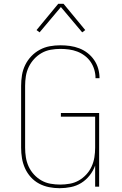

<svg xmlns="http://www.w3.org/2000/svg" viewBox="-20 -981 640 1009"><path d="M293 8Q265 8 237.5 2.5Q210 -3 185.5 -16Q161 -29 142 -50Q123 -71 111.5 -96.5Q100 -122 95.5 -149.5Q91 -177 91 -205V-530Q91 -558 95.5 -586Q100 -614 112.5 -639.5Q125 -665 144.5 -685.5Q164 -706 189 -719.5Q214 -733 241.5 -738Q269 -743 297 -743Q323 -743 348 -739.5Q373 -736 396.5 -727Q420 -718 440 -702.5Q460 -687 474.5 -666Q489 -645 496 -620.5Q503 -596 503 -571V-570H482V-571Q482 -593 475.5 -615Q469 -637 456.5 -655.5Q444 -674 425.5 -688Q407 -702 386 -710Q365 -718 342.5 -721Q320 -724 297 -724Q272 -724 246.5 -719.5Q221 -715 199 -702.5Q177 -690 159.5 -671Q142 -652 131 -629Q120 -606 116 -581Q112 -556 112 -530V-205Q112 -179 116 -154Q120 -129 130.5 -106Q141 -83 158.5 -64Q176 -45 198 -32.5Q220 -20 245.5 -15.5Q271 -11 296 -11Q321 -11 346.5 -15.5Q372 -20 394 -32.5Q416 -45 433.5 -64Q451 -83 461.5 -106Q472 -129 476 -154Q480 -179 480 -205V-368H300V-387H501V0H480V-111Q470 -83 451 -59Q432 -35 407 -19.5Q382 -4 352.5 2Q323 8 293 8ZM188 -811 172 -823 286 -961H314L428 -823L412 -811L300 -944Z"/></svg>

Font: Iosevka Aile Thin
Style: Regular
Weight: 100
Designer: Belleve Invis
Foundry: Belleve Invis
Version: Version 31.1.0; ttfautohint (v1.8.4)